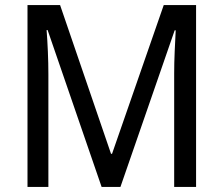

<svg xmlns="http://www.w3.org/2000/svg" viewBox="-20 -734 878 754"><path d="M379 0 167 -616H163Q166 -578 168 -531.5Q170 -485 170 -442V0H88V-714H216L416 -130H420L623 -714H750V0H664V-445Q664 -486 666 -531.5Q668 -577 670 -615H666L453 0Z"/></svg>

Font: Noto Sans Gurmukhi UI SemiCondensed
Style: Regular
Weight: 400
Width: 4
Designer: Jelle Bosma - Monotype Design Team
Foundry: Monotype Imaging Inc.
Version: Version 2.004; ttfautohint (v1.8.4.7-5d5b)